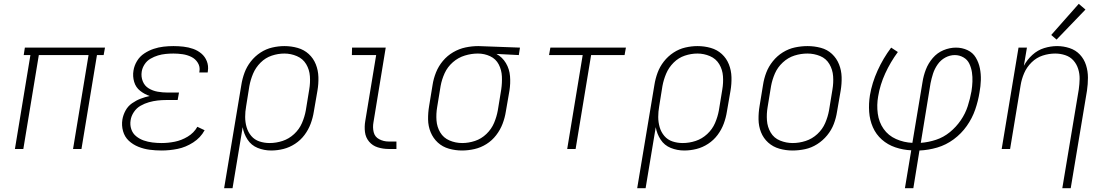

<svg xmlns="http://www.w3.org/2000/svg" viewBox="-20 -779 5800 1004"><path d="M58 0H102L183 -491H443L362 0H406L487 -491H522L529 -530H110L104 -491H139Z M825 8Q867 8 909 -0.5Q951 -9 990 -34Q1029 -59 1050 -98L1012 -116Q994 -84 961.5 -64.5Q929 -45 894 -38Q859 -31 825 -31Q801 -31 777 -34Q753 -37 731.5 -44.5Q710 -52 692 -66.5Q674 -81 666.5 -103.5Q659 -126 663 -150Q666 -172 680 -193Q694 -214 715 -226Q736 -238 759 -244.5Q782 -251 804.5 -253.5Q827 -256 850 -256H909L916 -295H857Q830 -295 804.5 -299.5Q779 -304 757.5 -317Q736 -330 726.5 -354Q717 -378 721 -404Q724 -424 736 -442.5Q748 -461 767 -472Q786 -483 806 -489Q826 -495 846.5 -497Q867 -499 887 -499Q911 -499 935 -495.5Q959 -492 980.5 -481.5Q1002 -471 1014.5 -450.5Q1027 -430 1023 -406Q1023 -403 1022 -400H1066Q1066 -404 1067 -408Q1071 -435 1061.5 -459Q1052 -483 1033 -499Q1014 -515 990 -523.5Q966 -532 939.5 -535Q913 -538 887 -538Q861 -538 835 -535Q809 -532 783.5 -523.5Q758 -515 734.5 -499.5Q711 -484 696.5 -460Q682 -436 678 -410Q673 -380 681.5 -351Q690 -322 713 -304Q736 -286 763 -277Q739 -272 715.5 -263Q692 -254 670.5 -239Q649 -224 636.5 -201Q624 -178 620 -154Q615 -123 623.5 -93Q632 -63 653.5 -43Q675 -23 703.5 -11.5Q732 0 762.5 4Q793 8 825 8Z M1152 205H1196L1249 -114Q1255 -79 1274.5 -49Q1294 -19 1327.5 -5.5Q1361 8 1398 8Q1430 8 1462 0Q1494 -8 1523 -27Q1552 -46 1572.5 -73.5Q1593 -101 1604.5 -132Q1616 -163 1621 -195L1640 -305Q1646 -340 1645 -375.5Q1644 -411 1631.5 -442.5Q1619 -474 1594.5 -496.5Q1570 -519 1536.5 -528.5Q1503 -538 1467 -538Q1436 -538 1403.5 -530.5Q1371 -523 1342 -504Q1313 -485 1291.5 -457.5Q1270 -430 1258.5 -398.5Q1247 -367 1242 -335ZM1390 -31Q1362 -31 1336.5 -39.5Q1311 -48 1294 -68Q1277 -88 1269.5 -114Q1262 -140 1262 -167.5Q1262 -195 1267 -223L1284 -329Q1290 -362 1303.5 -394Q1317 -426 1342.5 -451.5Q1368 -477 1401 -488Q1434 -499 1467 -499Q1501 -499 1532.5 -485.5Q1564 -472 1581 -443.5Q1598 -415 1600.5 -380.5Q1603 -346 1597 -311L1579 -201Q1573 -168 1559 -135.5Q1545 -103 1518 -78Q1491 -53 1457.5 -42Q1424 -31 1390 -31Z M2012 0H2053V-39H2012Q1986 -39 1963 -51Q1940 -63 1934 -88Q1928 -113 1933 -140L1997 -530H1821L1820 -491H1947L1890 -146Q1885 -117 1888.5 -88.5Q1892 -60 1910 -38.5Q1928 -17 1955.5 -8.5Q1983 0 2012 0Z M2396 8Q2428 8 2461 0.5Q2494 -7 2523.5 -25.5Q2553 -44 2574.5 -72Q2596 -100 2608 -131.5Q2620 -163 2625 -195L2644 -305Q2650 -343 2647 -380.5Q2644 -418 2625.5 -449Q2607 -480 2576 -497L2693 -491L2699 -530L2482 -538H2481Q2448 -538 2414.5 -531Q2381 -524 2350 -506Q2319 -488 2296 -460.5Q2273 -433 2260 -400.5Q2247 -368 2242 -335L2224 -225Q2218 -190 2218.5 -154.5Q2219 -119 2232 -87.5Q2245 -56 2269.5 -33.5Q2294 -11 2327.5 -1.5Q2361 8 2396 8ZM2397 -31Q2362 -31 2330.5 -44.5Q2299 -58 2282 -86.5Q2265 -115 2262.5 -149.5Q2260 -184 2266 -219L2284 -329Q2290 -363 2305 -396Q2320 -429 2348 -453.5Q2376 -478 2410.5 -488.5Q2445 -499 2479 -499Q2513 -499 2543 -485Q2573 -471 2588 -442Q2603 -413 2604.5 -379Q2606 -345 2601 -311L2583 -201Q2577 -168 2563.5 -136Q2550 -104 2523.5 -78.5Q2497 -53 2463.5 -42Q2430 -31 2397 -31Z M2946 0H2990L3071 -491H3246L3253 -530H2858L2851 -491H3027Z M3312 205H3356L3409 -114Q3415 -79 3434.5 -49Q3454 -19 3487.5 -5.5Q3521 8 3558 8Q3590 8 3622 0Q3654 -8 3683 -27Q3712 -46 3732.5 -73.5Q3753 -101 3764.5 -132Q3776 -163 3781 -195L3800 -305Q3806 -340 3805 -375.5Q3804 -411 3791.5 -442.5Q3779 -474 3754.5 -496.5Q3730 -519 3696.5 -528.5Q3663 -538 3627 -538Q3596 -538 3563.5 -530.5Q3531 -523 3502 -504Q3473 -485 3451.5 -457.5Q3430 -430 3418.5 -398.5Q3407 -367 3402 -335ZM3550 -31Q3522 -31 3496.5 -39.5Q3471 -48 3454 -68Q3437 -88 3429.5 -114Q3422 -140 3422 -167.5Q3422 -195 3427 -223L3444 -329Q3450 -362 3463.5 -394Q3477 -426 3502.5 -451.5Q3528 -477 3561 -488Q3594 -499 3627 -499Q3661 -499 3692.5 -485.5Q3724 -472 3741 -443.5Q3758 -415 3760.5 -380.5Q3763 -346 3757 -311L3739 -201Q3733 -168 3719 -135.5Q3705 -103 3678 -78Q3651 -53 3617.5 -42Q3584 -31 3550 -31Z M4124 8Q4157 8 4190 1Q4223 -6 4253 -25Q4283 -44 4305.5 -71.5Q4328 -99 4340 -130.5Q4352 -162 4357 -195L4376 -305Q4382 -341 4381 -376Q4380 -411 4367.5 -442.5Q4355 -474 4330.5 -497Q4306 -520 4272 -529Q4238 -538 4203 -538Q4170 -538 4137 -531Q4104 -524 4074 -505.5Q4044 -487 4021.5 -459Q3999 -431 3987 -399.5Q3975 -368 3970 -335L3952 -225Q3946 -190 3946.5 -154.5Q3947 -119 3959.5 -87.5Q3972 -56 3997 -33.5Q4022 -11 4055.5 -1.5Q4089 8 4124 8ZM4125 -31Q4091 -31 4059 -44Q4027 -57 4010 -86Q3993 -115 3990.5 -149.5Q3988 -184 3994 -219L4012 -329Q4018 -362 4032 -394.5Q4046 -427 4073.5 -452.5Q4101 -478 4134.5 -488.5Q4168 -499 4202 -499Q4237 -499 4268.5 -486Q4300 -473 4317 -444Q4334 -415 4336.5 -380.5Q4339 -346 4333 -311L4315 -201Q4309 -168 4295 -135.5Q4281 -103 4254 -78Q4227 -53 4193 -42Q4159 -31 4125 -31Z M4712 205H4756L4788 8Q4835 6 4881 -7.5Q4927 -21 4967 -50.5Q5007 -80 5035.5 -120.5Q5064 -161 5079.5 -206Q5095 -251 5102 -296Q5108 -328 5109 -360Q5110 -392 5104 -422Q5098 -452 5082.5 -478Q5067 -504 5039 -517Q5011 -530 4979 -530Q4946 -530 4913.5 -516.5Q4881 -503 4857.5 -475.5Q4834 -448 4821.5 -415.5Q4809 -383 4804 -350L4751 -32Q4706 -34 4665.5 -52Q4625 -70 4600.5 -105Q4576 -140 4570 -185Q4564 -230 4572 -275Q4582 -336 4609 -395Q4636 -454 4675 -507L4640 -530Q4598 -474 4569 -410Q4540 -346 4529 -281Q4522 -237 4525 -194Q4528 -151 4544.5 -113.5Q4561 -76 4591.5 -49Q4622 -22 4662 -8.5Q4702 5 4745 7ZM4795 -32 4846 -344Q4851 -369 4859 -394Q4867 -419 4883 -442Q4899 -465 4923 -478Q4947 -491 4973 -491Q4997 -491 5018 -479Q5039 -467 5049 -445.5Q5059 -424 5062.5 -400.5Q5066 -377 5065 -352Q5064 -327 5060 -302Q5053 -263 5040.5 -224Q5028 -185 5004 -150Q4980 -115 4947 -88Q4914 -61 4874.5 -48Q4835 -35 4795 -32Z M5535 205H5579L5664 -305Q5669 -339 5669 -373Q5669 -407 5659 -438.5Q5649 -470 5627 -493.5Q5605 -517 5573 -527.5Q5541 -538 5508 -538Q5474 -538 5440 -527.5Q5406 -517 5378.5 -492Q5351 -467 5334 -435L5350 -530H5306L5218 0H5262L5317 -333Q5322 -365 5335.5 -396.5Q5349 -428 5374.5 -453Q5400 -478 5432.5 -488.5Q5465 -499 5498 -499Q5498 -499 5498 -499Q5498 -499 5498 -499Q5525 -499 5550.5 -490.5Q5576 -482 5593 -463Q5610 -444 5618 -418.5Q5626 -393 5625.5 -366Q5625 -339 5621 -311ZM5505 -572 5656 -729 5621 -759 5477 -596Z"/></svg>

Font: Iosevka Sparkle Extralight
Style: Italic
Weight: 200
Italic angle: -9°
Designer: Belleve Invis
Foundry: Belleve Invis
Version: Version 4.5.0; ttfautohint (v1.8.3)